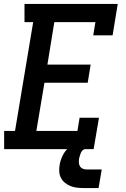

<svg xmlns="http://www.w3.org/2000/svg" viewBox="-20 -755 640 972"><path d="M1 0V-92H56L148 -643H104V-735H576L550 -576H452L463 -643H255L220 -428H439L424 -336H205L164 -92H372L383 -159H481L454 0ZM404 197Q387 197 369.5 195Q352 193 337 187Q322 181 309 170.5Q296 160 288.5 145.5Q281 131 280 113.5Q279 96 282 79Q286 56 297 33Q308 10 327 -6.5Q346 -23 370 -30Q394 -37 418 -37L412 0Q404 0 398 6Q392 12 389 19.5Q386 27 384 34.5Q382 42 380 49Q379 59 379.5 69.5Q380 80 385.5 88Q391 96 400 99.5Q409 103 420 103H495L479 197Z"/></svg>

Font: Iosevka Curly Slab SmBdExObl
Style: Regular
Weight: 600
Width: 7
Italic angle: -9°
Monospace: yes
Designer: Belleve Invis
Foundry: Belleve Invis
Version: Version 11.1.0; ttfautohint (v1.8.3)